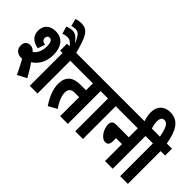

<svg xmlns="http://www.w3.org/2000/svg" viewBox="-56 -1504 2129 2129"><g transform="rotate(45 1008.5 -439.0)"><path d="M117 -152C123 -152 130 -152 136 -153C163 -107 192 -50 223 16L330 -40C299 -98 267 -150 234 -195C311 -244 353 -323 353 -429C353 -550 298 -632 186 -632C91 -632 41 -577 41 -498C41 -420 90 -373 177 -357L207 -441C171 -447 151 -463 151 -493C151 -518 165 -534 188 -534C220 -534 235 -501 235 -444C235 -374 210 -317 166 -288C144 -313 123 -324 93 -324C50 -324 21 -295 21 -247C21 -186 62 -153 117 -152ZM530 -514H600V-622H371V-514H409V0H530Z M418 -615H517C462 -822 430 -896 324 -896C296 -896 267 -891 243 -882L266 -794C283 -801 303 -805 321 -805C369 -804 390 -780 429 -695L426 -693C380 -751 353 -769 308 -769C283 -769 256 -763 231 -751L257 -663C277 -672 301 -678 323 -678C358 -678 379 -665 418 -615Z M1006 -514H1076V-622H588V-514H885V-406H796C678 -406 615 -350 615 -238C615 -155 651 -68 709 18L809 -37C761 -109 736 -166 736 -220C736 -275 763 -298 814 -298H885V0H1006Z M1243 -514H1313V-622H1064V-514H1122V0H1243Z M1301 -622V-514H1589V-373H1393C1340 -373 1325 -347 1325 -309C1325 -242 1380 -149 1441 -149C1479 -149 1496 -173 1496 -220V-266H1589V0H1710V-514H1780V-622Z M1947 -514H2017V-622H1936C1908 -786 1855 -896 1718 -896C1622 -896 1565 -835 1565 -741C1565 -700 1574 -657 1589 -615H1704C1694 -644 1684 -682 1684 -718C1684 -764 1701 -788 1734 -788C1782 -788 1807 -736 1828 -622H1768V-514H1826V0H1947Z"/></g></svg>

Font: Noto Sans Devanagari ExtraCondensed
Style: Bold
Weight: 700
Width: 2
Designer: Jelle Bosma - Monotype Design Team
Foundry: Monotype Imaging Inc.
Version: Version 2.004